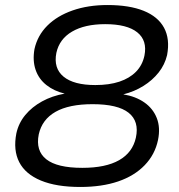

<svg xmlns="http://www.w3.org/2000/svg" viewBox="-20 -734 711 763"><path d="M299 9Q204 9 142.5 -16.5Q81 -42 56.5 -89.5Q32 -137 45 -204Q54 -245 80.5 -277Q107 -309 147 -331Q187 -353 237 -362Q195 -372 164.5 -396Q134 -420 121.5 -456.5Q109 -493 117 -539Q129 -593 168 -632Q207 -671 268.5 -692.5Q330 -714 407 -714Q494 -714 551 -691Q608 -668 632 -623.5Q656 -579 644 -515Q635 -477 610.5 -446Q586 -415 550 -392.5Q514 -370 470 -359Q519 -351 553.5 -327Q588 -303 603 -265Q618 -227 608 -178Q596 -120 555 -77.5Q514 -35 449.5 -13Q385 9 299 9ZM307 -67Q400 -67 453.5 -97.5Q507 -128 520 -187Q534 -252 491 -286Q448 -320 348 -320Q254 -320 200.5 -289.5Q147 -259 134 -200Q121 -135 164 -101Q207 -67 307 -67ZM359 -396Q414 -396 454.5 -409.5Q495 -423 520.5 -449Q546 -475 554 -513Q566 -573 525.5 -605.5Q485 -638 398 -638Q317 -638 266.5 -608.5Q216 -579 204 -524Q192 -463 232.5 -429.5Q273 -396 359 -396Z"/></svg>

Font: Nunito Sans 7pt SemiExpanded
Style: Italic
Weight: 400
Width: 6
Italic angle: -9°
Designer: Vernon Adams
Foundry: Vernon Adams
Version: Version 3.101;gftools[0.9.27]